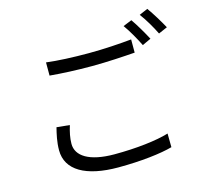

<svg xmlns="http://www.w3.org/2000/svg" viewBox="-121 -982 1241 1152"><g transform="rotate(-15 500.0 -406.0)"><path d="M779 -802 725 -780C753 -742 787 -681 807 -640L861 -665C840 -705 804 -767 779 -802ZM889 -843 836 -820C865 -782 898 -725 919 -682L974 -706C954 -743 916 -806 889 -843ZM219 -608C298 -601 382 -597 481 -597C573 -597 681 -604 748 -609V-691C677 -684 576 -677 481 -677C382 -677 291 -681 219 -690V-608ZM179 -298C169 -258 158 -212 158 -160C158 -36 275 31 476 31C617 31 743 16 814 -4L813 -89C738 -66 611 -51 474 -51C316 -51 240 -103 240 -178C240 -215 248 -251 260 -290L179 -298Z"/></g></svg>

Font: Source Han Sans KR Regular
Style: Regular
Weight: 400
Designer: Ryoko NISHIZUKA (kana & ideographs); Paul D. Hunt (Latin, Greek & Cyrillic); Wenlong ZHANG (bopomofo); Sandoll Communica
Foundry: Adobe Systems Incorporated
Version: Version 1.004;PS 1.004;hotconv 1.0.82;makeotf.lib2.5.63406